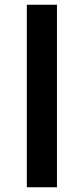

<svg xmlns="http://www.w3.org/2000/svg" viewBox="-20 -789 352 809"><path d="M93 0V-769H220V0Z"/></svg>

Font: Noto Sans ExtraCondensed ExtraBold
Style: Regular
Weight: 800
Width: 2
Designer: Monotype Design Team
Foundry: Monotype Imaging Inc.
Version: Version 2.013; ttfautohint (v1.8.4.7-5d5b)